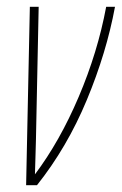

<svg xmlns="http://www.w3.org/2000/svg" viewBox="-20 -546 359 566"><path d="M57 0H89Q178 -112 236 -251.5Q294 -391 319 -526H293Q268 -392 212 -260.5Q156 -129 83 -32Q84 -57 84.5 -82Q85 -107 86 -136L94 -526H68Z"/></svg>

Font: Noto Sans Display Condensed Thin
Style: Italic
Weight: 250
Width: 3
Italic angle: -12°
Designer: Monotype Design Team
Foundry: Monotype Imaging Inc.
Version: Version 1.900